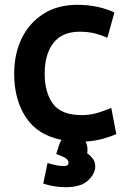

<svg xmlns="http://www.w3.org/2000/svg" viewBox="-20 -566 516 799"><path d="M336 23Q374 21 408 11.5Q442 2 464 -8L443 -117Q418 -106 386.5 -96.5Q355 -87 320 -87Q235 -87 200.5 -134Q166 -181 166 -259Q166 -341 202.5 -387.5Q239 -434 311 -434Q347 -434 374.5 -427Q402 -420 427 -409L456 -514Q425 -529 385.5 -537.5Q346 -546 302 -546Q220 -546 161 -508.5Q102 -471 70.5 -406.5Q39 -342 39 -259Q39 -152 87.5 -78Q136 -4 236 16Q229 28 224 43Q219 58 214 75Q236 83 248.5 89.5Q261 96 265 107Q268 125 246 125Q227 125 208 120.5Q189 116 178 112L160 198Q180 205 205 209Q230 213 252 213Q312 213 341 189.5Q370 166 376 135Q378 113 369 98.5Q360 84 343 72Q345 59 343.5 46.5Q342 34 336 23Z"/></svg>

Font: Repo DemiBold
Style: Regular
Weight: 600
Designer: Stefan Peev
Foundry: Context Ltd
Version: Version 1.502